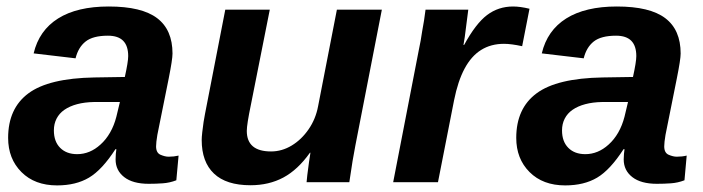

<svg xmlns="http://www.w3.org/2000/svg" viewBox="-20 -558 2152 588"><path d="M435.5 4.9Q386.7 4.9 360.4 -15.6Q334 -36.1 334 -69.8Q334 -79.1 334.7 -86.9Q335.4 -94.7 336.4 -101.1H333.5Q292.5 -37.6 252.4 -13.9Q212.4 9.8 154.8 9.8Q86.4 9.8 45.7 -31Q4.9 -71.8 4.9 -135.7Q4.9 -226.1 67.1 -272.2Q129.4 -318.4 269 -320.8L362.3 -322.3Q372.6 -368.7 372.6 -386.2Q372.6 -417.5 357.2 -433.1Q341.8 -448.7 310.5 -448.7Q264.6 -448.7 242.2 -430.9Q219.7 -413.1 211.4 -379.4L83 -394.5Q99.6 -464.8 158 -501.5Q216.3 -538.1 313 -538.1Q414.1 -538.1 461.2 -502.4Q508.3 -466.8 508.3 -394Q508.3 -376 496.6 -317.4L461.9 -145Q458 -121.6 458 -109.9Q458 -89.8 471.7 -84Q485.4 -78.1 496.6 -78.1Q512.7 -78.1 526.9 -81.5L520 -5.9Q499.5 2 478.5 3.4Q457.5 4.9 435.5 4.9ZM145 -158.7Q145 -124.5 164.3 -105.2Q183.6 -85.9 216.3 -85.9Q255.4 -85.9 287.6 -115.2Q304.7 -130.4 317.1 -152.1Q329.6 -173.8 336.4 -200.7L347.2 -245.6H268.1Q239.3 -245.1 216.3 -239Q193.4 -232.9 177.2 -221.7Q161.6 -210.9 153.3 -194.8Q145 -178.7 145 -158.7Z M929.2 -90.3Q892.1 -38.1 847.9 -14.4Q803.7 9.3 747.1 9.3Q672.9 9.3 635.3 -26.4Q597.7 -62 597.7 -129.4Q597.7 -137.7 599.4 -153.1Q601.1 -168.5 603.5 -184.6Q606 -200.7 607.9 -209.5L669.9 -528.3H806.2L748.5 -237.8Q735.8 -176.8 735.8 -157.2Q735.8 -94.2 810.1 -94.2Q843.3 -94.2 873.3 -112.3Q903.3 -130.4 925 -161.9Q946.8 -193.4 954.1 -232.4L1011.7 -528.3H1149.4L1068.4 -112.8Q1064.5 -93.3 1059.8 -65.2Q1055.2 -37.1 1049.8 0H918.9Q918.9 -2.9 921.1 -21.7Q923.3 -40.5 926.3 -61.3Q929.2 -82 930.7 -90.3Z M1579.1 -416.5Q1545.4 -423.8 1523.4 -423.8Q1483.4 -423.8 1453.4 -405Q1423.3 -386.2 1402.8 -347.9Q1382.3 -309.6 1370.6 -251L1321.3 0H1184.1L1262.7 -405.3Q1265.6 -419.4 1268.3 -433.6Q1271 -447.8 1272.9 -462.4Q1275.9 -478.5 1278.6 -495.1Q1281.2 -511.7 1283.2 -528.3H1414.1L1403.3 -444.3L1399.4 -420.4H1401.4Q1437 -485.8 1471.7 -512Q1506.3 -538.1 1551.3 -538.1Q1573.2 -538.1 1601.6 -531.2Z M1991.7 4.9Q1942.9 4.9 1916.5 -15.6Q1890.1 -36.1 1890.1 -69.8Q1890.1 -79.1 1890.9 -86.9Q1891.6 -94.7 1892.6 -101.1H1889.6Q1848.6 -37.6 1808.6 -13.9Q1768.6 9.8 1710.9 9.8Q1642.6 9.8 1601.8 -31Q1561 -71.8 1561 -135.7Q1561 -226.1 1623.3 -272.2Q1685.5 -318.4 1825.2 -320.8L1918.5 -322.3Q1928.7 -368.7 1928.7 -386.2Q1928.7 -417.5 1913.3 -433.1Q1897.9 -448.7 1866.7 -448.7Q1820.8 -448.7 1798.3 -430.9Q1775.9 -413.1 1767.6 -379.4L1639.2 -394.5Q1655.8 -464.8 1714.1 -501.5Q1772.5 -538.1 1869.1 -538.1Q1970.2 -538.1 2017.3 -502.4Q2064.5 -466.8 2064.5 -394Q2064.5 -376 2052.7 -317.4L2018.1 -145Q2014.2 -121.6 2014.2 -109.9Q2014.2 -89.8 2027.8 -84Q2041.5 -78.1 2052.7 -78.1Q2068.8 -78.1 2083 -81.5L2076.2 -5.9Q2055.7 2 2034.7 3.4Q2013.7 4.9 1991.7 4.9ZM1701.2 -158.7Q1701.2 -124.5 1720.5 -105.2Q1739.7 -85.9 1772.5 -85.9Q1811.5 -85.9 1843.8 -115.2Q1860.8 -130.4 1873.3 -152.1Q1885.7 -173.8 1892.6 -200.7L1903.3 -245.6H1824.2Q1795.4 -245.1 1772.5 -239Q1749.5 -232.9 1733.4 -221.7Q1717.8 -210.9 1709.5 -194.8Q1701.2 -178.7 1701.2 -158.7Z"/></svg>

Font: Arimo
Style: Italic
Weight: 400
Italic angle: -12°
Designer: Steve Matteson
Foundry: Monotype Imaging Inc.
Version: Version 1.33